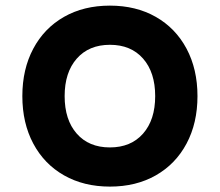

<svg xmlns="http://www.w3.org/2000/svg" viewBox="-20 -652 790 690"><path d="M60.3 -306.6Q60.3 -403.4 99.6 -477.1Q138.9 -550.8 209.9 -591.3Q280.9 -631.8 374.9 -631.8Q468.9 -631.8 540 -591.3Q611.1 -550.8 650.4 -477.1Q689.7 -403.4 689.7 -306.6Q689.7 -209.7 650.4 -136Q611.1 -62.3 540.1 -21.9Q469.1 18.6 375.1 18.6Q281.1 18.6 210 -21.9Q138.9 -62.3 99.6 -136Q60.3 -209.7 60.3 -306.6ZM537.7 -306.6Q537.7 -391.8 494.2 -441.4Q450.7 -491 375.1 -491Q299.5 -491 255.9 -441.4Q212.3 -391.8 212.3 -306.6Q212.3 -221.3 255.8 -171.8Q299.3 -122.2 374.9 -122.2Q450.5 -122.2 494.1 -171.8Q537.7 -221.3 537.7 -306.6Z"/></svg>

Font: Martian Mono sWd Rg
Style: Regular
Weight: 400
Width: 6
Monospace: yes
Designer: Roman Shamin
Foundry: Evil Martians
Version: Version 1.000